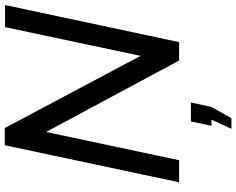

<svg xmlns="http://www.w3.org/2000/svg" viewBox="-110 -640 963 782"><g transform="rotate(-90 371.0 -248.5)"><path d="M171 -710H241L535 -157L652 -709H742L591 0H516L225 -542L110 0H20ZM238 213 275 132H250L268 48H345L327 132L281 213Z"/></g></svg>

Font: Raleway Medium
Style: Italic
Weight: 500
Italic angle: -12°
Designer: Matt McInerney, Pablo Impallari, Rodrigo Fuenzalida
Foundry: Matt McInerney, Pablo Impallari, Rodrigo Fuenzalida
Version: Version 4.026